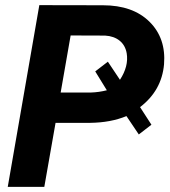

<svg xmlns="http://www.w3.org/2000/svg" viewBox="-20 -731 663 751"><path d="M197.3 -250.5 153.3 0H10.3L133.8 -710.9L382.3 -710.4Q499.5 -710.4 564.7 -646Q629.9 -581.5 621.6 -479Q612.3 -376.5 527.8 -312L572.3 -243.2L522.9 -205.1L474.6 -276.9Q413.1 -251.5 333 -250.5ZM449.2 -418.9Q483.9 -472.2 475.6 -522.5Q470.2 -553.7 448 -571.8Q425.8 -589.8 391.1 -591.8L256.3 -592.3L217.3 -369.1H335.9Q366.7 -370.1 397.9 -377.9L352.5 -451.7L401.9 -489.7Z"/></svg>

Font: RobotoInd
Style: Bold Italic
Weight: 700
Italic angle: -12°
Designer: Google
Version: Version 2.001150; 2014